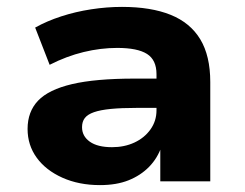

<svg xmlns="http://www.w3.org/2000/svg" viewBox="-20 -526 710 557"><path d="M270 11Q209 11 161 -10.5Q113 -32 86.5 -68.5Q60 -105 60 -152Q60 -202 90.5 -234Q121 -266 189 -282Q257 -298 371 -298H453V-213H376Q332 -213 301.5 -210Q271 -207 252.5 -200.5Q234 -194 226 -183.5Q218 -173 218 -157Q218 -131 240.5 -115Q263 -99 305 -99Q341 -99 370 -112.5Q399 -126 416.5 -150.5Q434 -175 434 -206V-311Q434 -352 406.5 -369.5Q379 -387 320 -387Q272 -387 222.5 -375Q173 -363 124 -338L82 -446Q116 -465 157.5 -478.5Q199 -492 244.5 -499Q290 -506 334 -506Q418 -506 475 -483Q532 -460 561 -412Q590 -364 590 -288V0H445V-102H449Q437 -67 412.5 -42Q388 -17 353 -3Q318 11 270 11Z"/></svg>

Font: Nunito Sans 10pt SemiExpanded ExtraBold
Style: Regular
Weight: 800
Width: 6
Designer: Vernon Adams
Foundry: Vernon Adams
Version: Version 3.101;gftools[0.9.27]